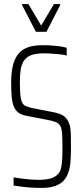

<svg xmlns="http://www.w3.org/2000/svg" viewBox="-20 -919 406 947"><path d="M182 8Q161 8 136.5 6.5Q112 5 89 2Q66 -1 47 -4V-44Q67 -41 89 -38Q111 -35 132 -33.5Q153 -32 168 -32Q206 -32 228.5 -38.5Q251 -45 266 -60Q277 -72 281 -89Q285 -106 286.5 -130Q288 -154 288 -184Q288 -230 286.5 -256.5Q285 -283 278 -296.5Q271 -310 256 -316.5Q241 -323 213 -328L109 -348Q84 -353 69.5 -364.5Q55 -376 47.5 -395Q40 -414 37.5 -443.5Q35 -473 35 -513Q35 -559 43 -593Q51 -627 68 -650Q85 -673 114.5 -684.5Q144 -696 188 -696Q213 -696 236 -694.5Q259 -693 278.5 -690Q298 -687 309 -683V-645Q295 -649 275.5 -651Q256 -653 236 -654.5Q216 -656 198 -656Q156 -656 132.5 -646.5Q109 -637 97 -618Q85 -598 81.5 -572.5Q78 -547 78 -512Q78 -458 83 -433Q88 -408 100 -400Q112 -392 134 -387L231 -368Q256 -364 273.5 -357.5Q291 -351 302 -340.5Q313 -330 320 -312Q325 -302 327 -287Q329 -272 329.5 -249Q330 -226 330 -190Q330 -155 328 -125Q326 -95 318 -70.5Q310 -46 294.5 -28.5Q279 -11 251.5 -1.5Q224 8 182 8ZM157 -762 89 -894V-899H120L183 -793L246 -899H277V-894L209 -762Z"/></svg>

Font: Saira ExtraCondensed ExtraLight
Style: Regular
Weight: 250
Width: 2
Designer: Hector Gatti with collaboration of the Omnibus-Type team
Foundry: Omnibus-Type
Version: Version 1.101